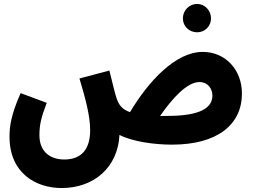

<svg xmlns="http://www.w3.org/2000/svg" viewBox="-20 -717 1276 969"><path d="M975 -554C1014 -554 1045 -585 1045 -624C1045 -664 1014 -697 975 -697C934 -697 903 -664 903 -624C903 -585 934 -554 975 -554ZM291 232C456 232 575 126 583 -36C649 -2 760 13 848 13C1077 13 1201 -88 1201 -245C1201 -364 1119 -455 1003 -455C865 -455 729 -306 636 -151C594 -166 580 -189 569 -219C562 -239 551 -284 532 -361L381 -321C410 -224 435 -134 435 -60C435 33 394 88 304 88C234 88 179 49 179 -34C179 -86 187 -123 216 -198L84 -247C35 -136 28 -77 28 -27C28 156 160 232 291 232ZM987 -303C1028 -303 1052 -270 1052 -235C1052 -173 992 -132 824 -132C812 -132 800 -132 788 -132C851 -222 924 -303 987 -303Z"/></svg>

Font: Noto Sans Arabic UI XCn XBd
Style: Regular
Weight: 800
Width: 2
Designer: Monotype Design Team, Nadine Chahine and Nizar Qandah
Foundry: Monotype Imaging Inc.
Version: Version 2.010